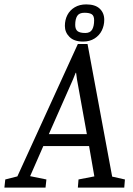

<svg xmlns="http://www.w3.org/2000/svg" viewBox="-67 -853 605 873"><path d="M-47 0 -43 -37 12 -51 287 -653H331L443 -50L501 -37L498 0H287L290 -37L362 -51L338 -189H130L70 -52L144 -37L140 0ZM155 -243H328L283 -492L279 -522H277L265 -492ZM311 -664Q270 -664 249 -685Q228 -706 228 -735Q228 -763 239.5 -785Q251 -807 273 -820Q295 -833 325 -833Q366 -833 386.5 -813.5Q407 -794 407 -763Q407 -737 396 -714.5Q385 -692 363 -678Q341 -664 311 -664ZM321 -703Q343 -703 352 -718.5Q361 -734 361 -761Q361 -781 350.5 -788Q340 -795 317 -795Q293 -795 284 -780.5Q275 -766 275 -740Q275 -720 285.5 -711.5Q296 -703 321 -703Z"/></svg>

Font: Faustina
Style: Italic
Weight: 400
Italic angle: -8°
Designer: Alfonso Garcia
Foundry: http://www.omnibus-type.com
Version: Version 1.200